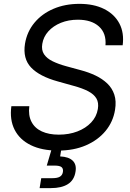

<svg xmlns="http://www.w3.org/2000/svg" viewBox="-20 -758 666 982"><path d="M276.4 12.2Q194.3 12.2 137.5 -15.6Q80.6 -43.5 54.7 -94.5Q28.8 -145.5 38.1 -214.8H129.9Q124 -168 140.9 -135.3Q157.7 -102.5 193.8 -85.9Q230 -69.3 280.8 -69.3Q333 -69.3 375.7 -85.7Q418.5 -102.1 446.3 -131.6Q474.1 -161.1 480.5 -200.7Q485.8 -232.9 473.1 -254.4Q460.4 -275.9 431.2 -291.3Q401.9 -306.6 356.9 -318.8L276.4 -341.3Q182.1 -367.2 138.9 -412.8Q95.7 -458.5 107.9 -534.7Q118.2 -596.2 156.5 -642.1Q194.8 -688 253.9 -713.1Q313 -738.3 386.2 -738.3Q460.4 -738.3 512.9 -711.9Q565.4 -685.5 590.6 -637.9Q615.7 -590.3 607.4 -526.4H519.5Q524.4 -587.9 486.1 -622.6Q447.8 -657.2 378.4 -657.2Q330.6 -657.2 291.5 -641.4Q252.4 -625.5 227.3 -597.7Q202.1 -569.8 196.3 -533.7Q190.9 -502 205.3 -480.5Q219.7 -459 249.3 -444.6Q278.8 -430.2 318.4 -419.4L393.6 -398.9Q434.1 -388.2 468.8 -371.6Q503.4 -355 528.6 -331.1Q553.7 -307.1 564.7 -273.9Q575.7 -240.7 568.4 -196.3Q558.6 -135.3 520 -88.4Q481.4 -41.5 419.4 -14.6Q357.4 12.2 276.4 12.2ZM182.6 204.1 190.9 153.3H248Q273.9 153.3 286.6 145.5Q299.3 137.7 301.8 121.1Q304.2 104.5 294.7 96.7Q285.2 88.9 258.8 88.9H219.2L252.4 -23.4H298.3L294.4 0L287.6 42Q331.5 43.9 352.1 64Q372.6 84 366.2 120.6Q359.4 163.6 327.1 183.8Q294.9 204.1 240.2 204.1Z"/></svg>

Font: Inter 24pt
Style: Italic
Weight: 400
Italic angle: -9.3988°
Designer: Rasmus Andersson
Foundry: rsms
Version: Version 4.001;git-66647c0bb